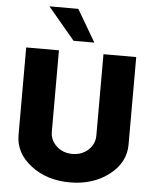

<svg xmlns="http://www.w3.org/2000/svg" viewBox="-64 -1053 900 1117"><g transform="rotate(5 386.0 -495.0)"><path d="M457.5 -812.5H336.2L178.8 -1000H347.5ZM65 -238.8V-750H256.2V-275Q256.2 -225 293.8 -190.6Q331.2 -156.2 386.2 -156.2Q441.2 -156.2 478.8 -190.6Q516.2 -225 516.2 -275V-750H707.5V-238.8Q707.5 -133.8 614.4 -61.9Q521.2 10 386.2 10Q251.2 10 158.1 -61.9Q65 -133.8 65 -238.8Z"/></g></svg>

Font: Now Alt Black
Style: Regular
Weight: 900
Designer: Alfredo Marco Pradil
Foundry: Alfredo Marco Pradil
Version: Version 1.002;PS 001.002;hotconv 1.0.88;makeotf.lib2.5.64775